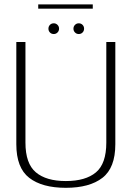

<svg xmlns="http://www.w3.org/2000/svg" viewBox="-20 -870 632 894"><path d="M286.5 4.5Q397 4.5 457 -42Q517 -88.5 517 -198.5V-674.5H475V-206Q475 -108 426.8 -67.5Q378.5 -27 286.5 -27Q195 -27 146.8 -67.8Q98.5 -108.5 98.5 -206V-674.5H56V-198.5Q56 -88.5 116 -42Q176 4.5 286.5 4.5ZM230.5 -711.5Q240.5 -711.5 247.8 -718.8Q255 -726 255 -736.5Q255 -747 247.8 -754.2Q240.5 -761.5 230.5 -761.5Q219.5 -761.5 212.5 -754.2Q205.5 -747 205.5 -736.5Q205.5 -726 212.5 -718.8Q219.5 -711.5 230.5 -711.5ZM346.5 -711.5Q357.5 -711.5 364.5 -718.8Q371.5 -726 371.5 -736.5Q371.5 -747 364.5 -754.2Q357.5 -761.5 346.5 -761.5Q336.5 -761.5 329.2 -754.2Q322 -747 322 -736.5Q322 -726 329.2 -718.8Q336.5 -711.5 346.5 -711.5ZM158 -829.5H412V-849.5H158Z"/></svg>

Font: Anybody Thin ExtraLight
Style: Regular
Weight: 250
Version: Version 1.113;gftools[0.9.25]